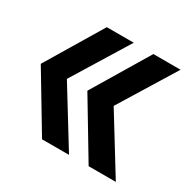

<svg xmlns="http://www.w3.org/2000/svg" viewBox="-122 -646 776 771"><g transform="rotate(30 266.5 -260.0)"><path d="M7 -260 163 -520H288L128 -260L288 0H163ZM379 -520H505L345 -260L505 0H379L223 -260Z"/></g></svg>

Font: Enso
Style: Bold
Weight: 700
Designer: Coji Morishita
Foundry: UNDERFOREST DESIGN
Version: Version 1.000